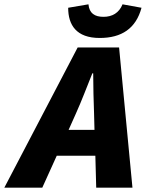

<svg xmlns="http://www.w3.org/2000/svg" viewBox="-86 -870 676 890"><path d="M266 -344C294 -406 316 -466 342 -530H346C346 -464 348 -406 350 -344L352 -268H232ZM-66 0H110L177 -148H356L360 0H528L466 -650H274ZM376 -694C478 -694 544 -738 570 -834L482 -850C466 -810 434 -792 394 -792C353 -792 328 -808 324 -850L230 -834C230 -754 268 -694 376 -694Z"/></svg>

Font: Source Sans Pro Black
Style: Italic
Weight: 900
Italic angle: -11°
Designer: Paul D. Hunt
Foundry: Adobe Systems Incorporated
Version: Version 3.006;hotconv 1.0.111;makeotfexe 2.5.65597